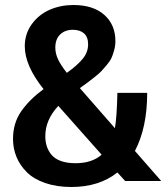

<svg xmlns="http://www.w3.org/2000/svg" viewBox="-20 -723 667 767"><path d="M265 24Q206.5 24 160.8 8.2Q115 -7.5 87.5 -34.8Q60 -62 46 -95.8Q32 -129.5 32 -168Q32 -231 64.5 -278Q97 -325 154 -367Q79 -461 79 -538Q79 -588 107 -626.5Q135 -665 178.5 -684Q222 -703 273 -703Q352.5 -703 396.8 -663.5Q441 -624 441 -559Q441 -540.5 436.2 -523Q431.5 -505.5 425.8 -492.5Q420 -479.5 406.8 -463.8Q393.5 -448 385.2 -439Q377 -430 357.5 -414.8Q338 -399.5 329.8 -393.2Q321.5 -387 299 -371L439 -211Q446.5 -251 449 -352H568Q568 -213.5 519 -120L624 0H480L449 -34Q376 24 265 24ZM247 -432Q288.5 -461.5 310.2 -487.8Q332 -514 332 -546Q332 -575 315.8 -589.5Q299.5 -604 271 -604Q240 -604 220.5 -585.5Q201 -567 201 -533Q201 -509 212 -485.8Q223 -462.5 247 -432ZM282 -71Q347 -71 386 -105L213 -300Q161 -244.5 161 -179Q161 -158 166.5 -140Q172 -122 184.8 -105.8Q197.5 -89.5 222.2 -80.2Q247 -71 282 -71Z"/></svg>

Font: Cabin
Style: Bold
Weight: 700
Designer: Pablo Impallari
Foundry: Pablo Impallari. http://www.impallari.com Igino Marini. http://www.ikern.com
Version: Version 3.001;hotconv 1.0.109;makeotfexe 2.5.65596